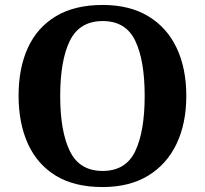

<svg xmlns="http://www.w3.org/2000/svg" viewBox="-20 -745 827 775"><path d="M394.1 10Q280 10 205 -36Q130 -82 92.5 -165Q55 -248 55 -359Q55 -470 92.5 -552Q130 -634 205.6 -679.5Q281.1 -725 394.7 -725Q503 -725 578.5 -679.5Q654 -634 693 -551.5Q732 -469 732 -358Q732 -247 692.7 -164.5Q653.4 -82 578.1 -36Q502.8 10 394.1 10ZM394.1 -55Q488 -55 526 -135.1Q564 -215.2 564 -358Q564 -501 525.9 -580.5Q487.8 -660 394.8 -660Q301 -660 262 -580.5Q223 -501 223 -357.5Q223 -215 262 -135Q301 -55 394.1 -55Z"/></svg>

Font: Noto Serif Test
Style: Regular
Weight: 400
Version: Version 1.000